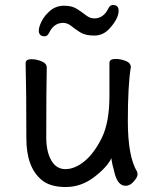

<svg xmlns="http://www.w3.org/2000/svg" viewBox="-20 -728 630 772"><path d="M148 -4Q86 -55 86 -171Q86 -368 83 -474Q83 -490 107 -490Q126 -490 147 -481.5Q168 -473 168 -456Q166 -368 166 -175Q166 -119 186 -83.5Q206 -48 243 -48Q281 -48 320 -80Q359 -112 389.5 -174Q420 -236 420 -342V-475Q420 -491 445 -491Q465 -491 485.5 -483Q506 -475 506 -458Q494 -385 494 -241Q494 -99 531 -38Q533 -34 533 -26Q533 -16 518 1.5Q503 19 485 19Q455 19 442 -27.5Q429 -74 428 -92Q410 -55 358 -15.5Q306 24 244 24Q182 24 148 -4ZM160 -582Q136 -582 136 -605Q136 -620 148 -643.5Q160 -667 183 -686Q206 -705 238 -705Q270 -705 290.5 -691.5Q311 -678 326.5 -666Q342 -654 359 -654Q396 -654 415 -693Q422 -708 434 -708Q457 -708 457 -685Q457 -654 422 -615Q396 -585 359 -585Q323 -585 302.5 -598Q282 -611 266.5 -623.5Q251 -636 234 -636Q197 -636 178 -597Q171 -582 160 -582Z"/></svg>

Font: LXGW WenKai Lite Medium
Style: Regular
Weight: 500
Designer: LXGW / Fontworks Inc.
Foundry: LXGW / Fontworks Inc.
Version: Version 1.511; March 25, 2025